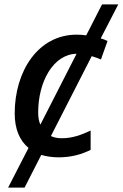

<svg xmlns="http://www.w3.org/2000/svg" viewBox="-20 -707 559 875"><path d="M17 148H92L168 -1C192 6 218 10 247 10C306 10 353 -4 393 -24V-112C350 -92 310 -77 262 -77C243 -77 226 -80 212 -87L398 -451C413 -447 427 -441 440 -436L470 -520C461 -525 450 -529 439 -532L519 -687H445L373 -546C359 -548 344 -549 329 -549C154 -549 47 -383 47 -190C47 -118 70 -66 110 -33ZM154 -195C154 -335 223 -460 329 -462L164 -139C157 -154 154 -173 154 -195Z"/></svg>

Font: Noto Sans Medium
Style: Italic
Weight: 500
Italic angle: -12°
Designer: Monotype Design Team
Foundry: Monotype Imaging Inc.
Version: Version 2.013